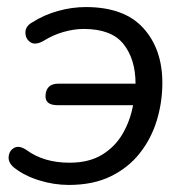

<svg xmlns="http://www.w3.org/2000/svg" viewBox="-20 -515 530 544"><path d="M175 9Q133 9 91 -4Q49 -17 20 -40Q3 -54 4.5 -71Q6 -88 20 -96Q34 -104 55 -90Q104 -54 177 -54Q232 -54 269 -76.5Q306 -99 327.5 -136Q349 -173 357 -217H143Q107 -217 109 -245Q111 -278 146 -278H364Q364 -347 330 -390Q296 -433 217 -433Q190 -433 160 -424.5Q130 -416 103 -399Q80 -386 66 -395.5Q52 -405 52 -423Q52 -441 72 -452Q105 -473 144.5 -484Q184 -495 223 -495Q332 -495 386 -435.5Q440 -376 440 -280Q440 -226 424.5 -174.5Q409 -123 376.5 -81.5Q344 -40 294 -15.5Q244 9 175 9Z"/></svg>

Font: Nunito
Style: Italic
Weight: 400
Italic angle: -9°
Designer: Vernon Adams
Foundry: Vernon Adams
Version: Version 3.601; ttfautohint (v1.8.2.53-6de2)